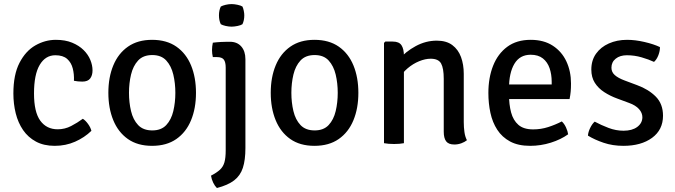

<svg xmlns="http://www.w3.org/2000/svg" viewBox="-20 -701 3304 940"><path d="M342 -305.5Q343.5 -337.5 336.2 -366Q329 -394.5 308.8 -412.5Q288.5 -430.5 251 -430.5Q202.5 -430.5 174.5 -383.5Q146.5 -336.5 146.5 -243.5Q146.5 -152.5 177.2 -110.2Q208 -68 262.5 -68Q297.5 -68 328.2 -84Q359 -100 385.5 -119.5Q398.5 -111.5 411 -94.2Q423.5 -77 427.5 -60.5Q393.5 -27.5 347.5 -7.2Q301.5 13 248 13Q194.5 13 156 -7.8Q117.5 -28.5 93 -64.2Q68.5 -100 57 -146.2Q45.5 -192.5 45.5 -243.5Q45.5 -335.5 75.5 -393.5Q105.5 -451.5 153.2 -478.8Q201 -506 253.5 -506Q299.5 -506 333.2 -492Q367 -478 389.2 -456Q411.5 -434 422.2 -407.8Q433 -381.5 433 -356.5Q433 -332 421.5 -316.8Q410 -301.5 383 -301.5Q371.5 -301.5 362 -302.5Q352.5 -303.5 342 -305.5Z M939.5 -246.5Q939.5 -170.5 915.2 -112Q891 -53.5 843.2 -20.2Q795.5 13 724.5 13Q653.5 13 606 -20.5Q558.5 -54 534.5 -112.8Q510.5 -171.5 510.5 -246.5Q510.5 -322.5 534.8 -381Q559 -439.5 606.8 -472.8Q654.5 -506 724.5 -506Q796 -506 843.8 -472.5Q891.5 -439 915.5 -380.5Q939.5 -322 939.5 -246.5ZM611.5 -246.5Q611.5 -199.5 621.5 -157.2Q631.5 -115 656.2 -88.8Q681 -62.5 725.5 -62.5Q769.5 -62.5 794 -88.8Q818.5 -115 828.5 -157.2Q838.5 -199.5 838.5 -246.5Q838.5 -293.5 828.5 -335.8Q818.5 -378 794 -404.8Q769.5 -431.5 725.5 -431.5Q681 -431.5 656.2 -404.8Q631.5 -378 621.5 -335.8Q611.5 -293.5 611.5 -246.5Z M1181.5 24Q1181.5 82.5 1169 120.8Q1156.5 159 1126.2 182.2Q1096 205.5 1042 219.5Q1032 210 1024 193.8Q1016 177.5 1013 159Q1041 144.5 1056.8 130Q1072.5 115.5 1078.8 93.5Q1085 71.5 1085 35.5V-370Q1085 -397 1075.8 -409.2Q1066.5 -421.5 1042 -421.5H1022Q1018 -438.5 1018 -456Q1018 -465 1019 -473.8Q1020 -482.5 1022 -492Q1042 -494.5 1061.8 -495.5Q1081.5 -496.5 1093.5 -496.5H1105.5Q1141 -496.5 1161.2 -473.5Q1181.5 -450.5 1181.5 -411ZM1052 -626Q1052 -650.5 1061 -669Q1070 -674 1085 -677.5Q1100 -681 1114 -681Q1127 -681 1143.2 -677.5Q1159.5 -674 1167 -669Q1171 -660.5 1173.5 -648.2Q1176 -636 1176 -626Q1176 -601 1167 -582.5Q1160 -577.5 1143.5 -574Q1127 -570.5 1114 -570.5Q1100 -570.5 1084.8 -574Q1069.5 -577.5 1061 -582.5Q1052 -601 1052 -626Z M1734.5 -246.5Q1734.5 -170.5 1710.2 -112Q1686 -53.5 1638.2 -20.2Q1590.5 13 1519.5 13Q1448.5 13 1401 -20.5Q1353.5 -54 1329.5 -112.8Q1305.5 -171.5 1305.5 -246.5Q1305.5 -322.5 1329.8 -381Q1354 -439.5 1401.8 -472.8Q1449.5 -506 1519.5 -506Q1591 -506 1638.8 -472.5Q1686.5 -439 1710.5 -380.5Q1734.5 -322 1734.5 -246.5ZM1406.5 -246.5Q1406.5 -199.5 1416.5 -157.2Q1426.5 -115 1451.2 -88.8Q1476 -62.5 1520.5 -62.5Q1564.5 -62.5 1589 -88.8Q1613.5 -115 1623.5 -157.2Q1633.5 -199.5 1633.5 -246.5Q1633.5 -293.5 1623.5 -335.8Q1613.5 -378 1589 -404.8Q1564.5 -431.5 1520.5 -431.5Q1476 -431.5 1451.2 -404.8Q1426.5 -378 1416.5 -335.8Q1406.5 -293.5 1406.5 -246.5Z M1903 -497.5Q1934 -497.5 1945.8 -479.2Q1957.5 -461 1957.5 -428V0Q1937.5 4 1909.5 4Q1881 4 1860 0V-491L1866.5 -497.5ZM2250.5 -103.5Q2250.5 -77.5 2253.8 -54.5Q2257 -31.5 2266 -14.5Q2255 -5.5 2238.5 0.5Q2222 6.5 2204.5 6.5Q2176 6.5 2164.2 -9.2Q2152.5 -25 2152.5 -56V-315Q2152.5 -367 2139.5 -390.2Q2126.5 -413.5 2088.5 -413.5Q2062 -413.5 2032 -401.2Q2002 -389 1975.5 -366.5Q1949 -344 1932.5 -314.5V-409.5Q1966 -448.5 2015.2 -475.2Q2064.5 -502 2118.5 -502Q2165.5 -502 2194.5 -480.2Q2223.5 -458.5 2237 -421.8Q2250.5 -385 2250.5 -339.5Z M2432 -216V-287.5H2681V-300.5Q2681 -336.5 2670.8 -366.8Q2660.5 -397 2637.8 -415Q2615 -433 2578 -433Q2525 -433 2498.5 -388.8Q2472 -344.5 2472 -268V-238Q2472 -189.5 2482.2 -150.8Q2492.5 -112 2518 -89.8Q2543.5 -67.5 2590 -67.5Q2628.5 -67.5 2663.5 -78.8Q2698.5 -90 2730.5 -106.5Q2743 -95 2751.2 -76.8Q2759.5 -58.5 2761.5 -43.5Q2726 -18 2676.8 -2.5Q2627.5 13 2575.5 13Q2517 13 2477.5 -8.2Q2438 -29.5 2414.5 -65.8Q2391 -102 2381 -148.5Q2371 -195 2371 -246Q2371 -320.5 2394.2 -379.2Q2417.5 -438 2463.5 -472Q2509.5 -506 2578 -506Q2642.5 -506 2686.5 -477.2Q2730.5 -448.5 2753 -400.2Q2775.5 -352 2775.5 -292.5Q2775.5 -269.5 2774 -252.8Q2772.5 -236 2768.5 -216Z M2858.5 -37Q2859.5 -54 2869.2 -74.2Q2879 -94.5 2891.5 -105.5Q2923 -88.5 2959.2 -74.8Q2995.5 -61 3032.5 -61Q3075 -61 3099.8 -79.5Q3124.5 -98 3125 -126.5Q3125 -148.5 3108.5 -167Q3092 -185.5 3060 -197L3002 -218.5Q2967.5 -231 2938.5 -249.8Q2909.5 -268.5 2892.2 -295.5Q2875 -322.5 2875 -360.5Q2875 -405.5 2898 -438Q2921 -470.5 2960.8 -488.2Q3000.5 -506 3050 -506Q3090 -506 3135.2 -495.5Q3180.5 -485 3211 -470.5Q3211.5 -452.5 3203.5 -431.2Q3195.5 -410 3182 -398Q3156.5 -410 3121.5 -420.2Q3086.5 -430.5 3049 -430.5Q3015.5 -430.5 2994.5 -413.8Q2973.5 -397 2973.5 -369.5Q2973.5 -348 2989.8 -333.5Q3006 -319 3038 -307L3099.5 -284Q3155.5 -263.5 3190.8 -227.8Q3226 -192 3226 -134.5Q3226 -65.5 3172.5 -26.2Q3119 13 3032 13Q2979.5 13 2935.2 -2Q2891 -17 2858.5 -37Z"/></svg>

Font: Signika Negative Light
Style: Regular
Weight: 400
Version: Version 2.001